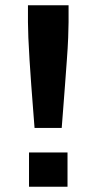

<svg xmlns="http://www.w3.org/2000/svg" viewBox="-20 -708 353 728"><path d="M111 -223Q109 -251 105.5 -294Q102 -337 98.5 -385.5Q95 -434 92 -480.5Q89 -527 87.5 -565Q86 -603 86 -624V-688H240V-624Q240 -603 238.5 -565Q237 -527 233.5 -480.5Q230 -434 226.5 -385.5Q223 -337 219.5 -294Q216 -251 214 -223ZM90 0V-130H236V0Z"/></svg>

Font: Saira SemiExpanded SemiBold
Style: Regular
Weight: 600
Width: 6
Designer: Hector Gatti with collaboration of the Omnibus-Type team
Foundry: Omnibus-Type
Version: Version 1.101